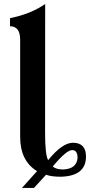

<svg xmlns="http://www.w3.org/2000/svg" viewBox="-20 -821 467 944"><path d="M291 12.2Q356.9 9.3 361.3 -44.4Q361.3 -83 335 -83Q306.2 -83 239.3 -2.4Q255.9 12.2 291 12.2ZM147 103H87.9L162.1 20.5Q79.1 -30.3 79.1 -147.9V-625.5Q79.1 -691.9 29.3 -691.9V-731.9Q129.9 -751.5 202.1 -801.3Q201.7 -691.9 201.7 -168.5Q201.7 -58.6 216.8 -33.7Q286.1 -119.1 338.4 -119.1Q402.8 -119.1 402.8 -51.3Q402.8 44.4 279.8 47.9Q231.9 47.9 206.5 38.1Z"/></svg>

Font: Kelvinch
Style: Bold
Weight: 700
Designer: Paul James Miller
Foundry: High-Logic / Made with FontCreator
Version: Version 3.501;March 28, 2021;FontCreator 13.0.0.2683 64-bit